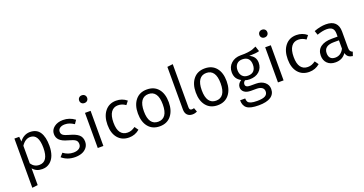

<svg xmlns="http://www.w3.org/2000/svg" viewBox="-42 -1632 5125 2701"><g transform="rotate(-20 2520.5 -281.5)"><path d="M333 -538.1Q433.1 -538.1 480 -466.6Q526.9 -395 526.9 -264.2Q526.9 -182.6 504.2 -121.1Q481.4 -59.6 434.6 -23.7Q387.7 12.2 321.8 12.2Q232.4 12.2 182.1 -49.8V201.2L98.1 210.9V-525.9H169.9L176.8 -453.1Q205.6 -493.7 246.1 -515.9Q286.6 -538.1 333 -538.1ZM303.2 -57.1Q437 -57.1 437 -264.2Q437 -471.2 313 -471.2Q237.3 -471.2 182.1 -387.2V-124Q226.6 -57.1 303.2 -57.1Z M827.6 -538.1Q925.3 -538.1 1003.9 -478L967.8 -424.8Q931.2 -448.7 899.2 -460Q867.2 -471.2 831.1 -471.2Q784.7 -471.2 756.8 -450.9Q729 -430.7 729 -397Q729 -363.8 754.2 -345.2Q779.3 -326.7 845.7 -309.1Q933.6 -286.1 976.3 -249Q1019 -211.9 1019 -146Q1019 -94.7 990 -58.1Q960.9 -21.5 915.8 -4.6Q870.6 12.2 815.9 12.2Q698.2 12.2 618.7 -57.1L664.1 -107.9Q732.9 -56.2 814 -56.2Q866.7 -56.2 898.7 -78.9Q930.7 -101.6 930.7 -141.1Q930.7 -182.1 904.5 -202.6Q878.4 -223.1 799.8 -244.1Q716.3 -266.1 679 -302.5Q641.6 -338.9 641.6 -395Q641.6 -457 694.3 -497.6Q747.1 -538.1 827.6 -538.1Z M1195.8 -773.9Q1222.7 -773.9 1239.3 -757.6Q1255.9 -741.2 1255.9 -715.8Q1255.9 -690.4 1239.3 -674.3Q1222.7 -658.2 1195.8 -658.2Q1169.4 -658.2 1153.1 -674.6Q1136.7 -690.9 1136.7 -715.8Q1136.7 -741.2 1153.3 -757.6Q1169.9 -773.9 1195.8 -773.9ZM1238.8 -525.9V0H1154.8V-525.9Z M1622.6 -538.1Q1713.4 -538.1 1780.3 -481.9L1739.3 -429.2Q1687 -467.8 1625.5 -467.8Q1559.1 -467.8 1521.7 -415.3Q1484.4 -362.8 1484.4 -259.8Q1484.4 -158.2 1521.5 -109.1Q1558.6 -60.1 1625.5 -60.1Q1657.7 -60.1 1683.8 -69.8Q1710 -79.6 1741.2 -101.1L1780.3 -45.9Q1711.9 12.2 1622.6 12.2Q1517.1 12.2 1455.8 -59.8Q1394.5 -131.8 1394.5 -258.8Q1394.5 -385.7 1456.1 -461.9Q1517.6 -538.1 1622.6 -538.1Z M2083 -538.1Q2192.9 -538.1 2253.4 -464.8Q2314 -391.6 2314 -264.2Q2314 -138.7 2252.4 -63.2Q2190.9 12.2 2082 12.2Q1973.1 12.2 1912.1 -61.8Q1851.1 -135.7 1851.1 -262.2Q1851.1 -387.7 1912.6 -462.9Q1974.1 -538.1 2083 -538.1ZM1940.9 -262.2Q1940.9 -159.2 1977.1 -107.7Q2013.2 -56.2 2082 -56.2Q2151.4 -56.2 2187.7 -107.9Q2224.1 -159.7 2224.1 -264.2Q2224.1 -367.2 2188 -418.7Q2151.9 -470.2 2083 -470.2Q2014.2 -470.2 1977.5 -418.2Q1940.9 -366.2 1940.9 -262.2Z M2570.8 12.2Q2522 12.2 2493.7 -16.8Q2465.3 -45.9 2465.3 -100.1V-737.8L2549.3 -748V-102.1Q2549.3 -58.1 2584.5 -58.1Q2604 -58.1 2618.7 -64L2640.6 -4.9Q2607.4 12.2 2570.8 12.2Z M2949.2 -538.1Q3059.1 -538.1 3119.6 -464.8Q3180.2 -391.6 3180.2 -264.2Q3180.2 -138.7 3118.7 -63.2Q3057.1 12.2 2948.2 12.2Q2839.4 12.2 2778.3 -61.8Q2717.3 -135.7 2717.3 -262.2Q2717.3 -387.7 2778.8 -462.9Q2840.3 -538.1 2949.2 -538.1ZM2807.1 -262.2Q2807.1 -159.2 2843.3 -107.7Q2879.4 -56.2 2948.2 -56.2Q3017.6 -56.2 3054 -107.9Q3090.3 -159.7 3090.3 -264.2Q3090.3 -367.2 3054.2 -418.7Q3018.1 -470.2 2949.2 -470.2Q2880.4 -470.2 2843.8 -418.2Q2807.1 -366.2 2807.1 -262.2Z M3727.5 -582 3752.9 -504.9Q3707 -490.2 3600.6 -488.8Q3692.9 -448.2 3692.9 -354Q3692.9 -275.4 3639.4 -226.1Q3585.9 -176.8 3494.6 -176.8Q3459 -176.8 3427.7 -187Q3398.9 -167.5 3398.9 -134.8Q3398.9 -89.8 3470.7 -89.8H3554.7Q3633.8 -89.8 3682.9 -49.6Q3731.9 -9.3 3731.9 53.2Q3731.9 129.9 3670.7 170.4Q3609.4 210.9 3489.7 210.9Q3366.2 210.9 3315.9 173.6Q3265.6 136.2 3265.6 54.2H3341.8Q3341.8 87.4 3354 106.2Q3366.2 125 3398.7 135Q3431.2 145 3489.7 145Q3574.2 145 3610.6 123.5Q3647 102.1 3647 59.1Q3647 21 3618.2 1Q3589.4 -19 3537.6 -19H3454.6Q3389.2 -19 3355 -47.1Q3320.8 -75.2 3320.8 -117.2Q3320.8 -172.4 3377.9 -209Q3332.5 -233.4 3311 -269Q3289.6 -304.7 3289.6 -356Q3289.6 -436 3345.9 -487.1Q3402.3 -538.1 3489.7 -538.1Q3552.7 -536.6 3598.9 -543Q3645 -549.3 3667.7 -557.1Q3690.4 -564.9 3727.5 -582ZM3489.7 -477.1Q3435.1 -477.1 3405.5 -443.6Q3376 -410.2 3376 -356Q3376 -299.3 3406.5 -266.1Q3437 -232.9 3491.7 -232.9Q3547.9 -232.9 3577.4 -264.9Q3606.9 -296.9 3606.9 -356Q3606.9 -415 3577.4 -446Q3547.9 -477.1 3489.7 -477.1Z M3893.6 -773.9Q3920.4 -773.9 3937 -757.6Q3953.6 -741.2 3953.6 -715.8Q3953.6 -690.4 3937 -674.3Q3920.4 -658.2 3893.6 -658.2Q3867.2 -658.2 3850.8 -674.6Q3834.5 -690.9 3834.5 -715.8Q3834.5 -741.2 3851.1 -757.6Q3867.7 -773.9 3893.6 -773.9ZM3936.5 -525.9V0H3852.5V-525.9Z M4320.3 -538.1Q4411.1 -538.1 4478 -481.9L4437 -429.2Q4384.8 -467.8 4323.2 -467.8Q4256.8 -467.8 4219.5 -415.3Q4182.1 -362.8 4182.1 -259.8Q4182.1 -158.2 4219.2 -109.1Q4256.3 -60.1 4323.2 -60.1Q4355.5 -60.1 4381.6 -69.8Q4407.7 -79.6 4439 -101.1L4478 -45.9Q4409.7 12.2 4320.3 12.2Q4214.8 12.2 4153.6 -59.8Q4092.3 -131.8 4092.3 -258.8Q4092.3 -385.7 4153.8 -461.9Q4215.3 -538.1 4320.3 -538.1Z M4944.8 -121.1Q4944.8 -86.9 4955.6 -70.8Q4966.3 -54.7 4989.3 -46.9L4969.2 12.2Q4929.2 6.8 4905.3 -11.7Q4881.3 -30.3 4871.1 -68.8Q4817.4 12.2 4712.9 12.2Q4635.7 12.2 4591.3 -31.5Q4546.9 -75.2 4546.9 -147Q4546.9 -230.5 4606.4 -274.7Q4666 -318.8 4774.9 -318.8H4860.8V-360.8Q4860.8 -418.5 4833.5 -443.8Q4806.2 -469.2 4748 -469.2Q4689.5 -469.2 4606 -439.9L4585 -502Q4680.2 -538.1 4763.2 -538.1Q4855 -538.1 4899.9 -493.4Q4944.8 -448.7 4944.8 -365.2ZM4731.9 -51.8Q4815.9 -51.8 4860.8 -138.2V-263.2H4786.1Q4636.2 -263.2 4636.2 -150.9Q4636.2 -102.5 4660.6 -77.1Q4685.1 -51.8 4731.9 -51.8Z"/></g></svg>

Font: Fira Sans Book
Style: Regular
Weight: 350
Designer: Carrois Corporate & Edenspiekermann AG
Foundry: Carrois Corporate GbR & Edenspiekermann AG
Version: Version 4.203;PS 004.203;hotconv 1.0.88;makeotf.lib2.5.64775